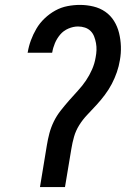

<svg xmlns="http://www.w3.org/2000/svg" viewBox="-20 -763 540 783"><path d="M143 0 171 -170Q175 -195 181.5 -219.5Q188 -244 199.5 -267.5Q211 -291 227.5 -312Q244 -333 261.5 -353Q279 -373 297.5 -393Q316 -413 330.5 -434.5Q345 -456 355.5 -480Q366 -504 370 -529Q373 -544 373.5 -558.5Q374 -573 371.5 -587Q369 -601 364 -614Q359 -627 349.5 -636.5Q340 -646 326.5 -650.5Q313 -655 298 -655Q279 -655 259 -646.5Q239 -638 225.5 -622Q212 -606 204 -587Q196 -568 193 -549L192 -548H92L93 -549Q97 -574 106 -598.5Q115 -623 128.5 -646Q142 -669 162 -688Q182 -707 205.5 -720Q229 -733 255 -738Q281 -743 306 -743Q334 -743 361 -736.5Q388 -730 409.5 -715Q431 -700 445 -677.5Q459 -655 465.5 -628.5Q472 -602 473 -574Q474 -546 469 -518Q465 -493 456.5 -468.5Q448 -444 436 -421Q424 -398 407.5 -376Q391 -354 373 -334.5Q355 -315 336 -295Q317 -275 303 -252.5Q289 -230 282 -205.5Q275 -181 271 -156L245 0Z"/></svg>

Font: Iosevka Semibold
Style: Italic
Weight: 600
Italic angle: -9°
Monospace: yes
Designer: Belleve Invis
Foundry: Belleve Invis
Version: Version 32.5.0; ttfautohint (v1.8.4)